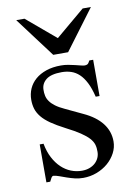

<svg xmlns="http://www.w3.org/2000/svg" viewBox="-80 -729 550 795"><g transform="rotate(-10 195.0 -331.5)"><path d="M354.5 -112.8Q354.5 -87.4 342.3 -64.2Q330.1 -41 309.6 -23.4Q289.1 -5.9 262 4.4Q234.9 14.6 205.1 14.6Q187 14.6 170.2 10.5Q153.3 6.3 137.9 1Q122.6 -4.4 109.1 -9.3Q95.7 -14.2 84.5 -15.6Q79.1 -15.6 74.7 -7.8Q70.3 0 67.4 6.3H51.3V-153.3H67.4Q73.7 -119.1 87.2 -93.5Q100.6 -67.9 118.9 -50.5Q137.2 -33.2 159.2 -24.4Q181.2 -15.6 205.1 -15.6Q223.1 -15.6 237.3 -21Q251.5 -26.4 261.2 -35.4Q271 -44.4 276.4 -56.4Q281.7 -68.4 281.7 -81.5Q282.2 -98.1 278.1 -112.1Q273.9 -126 261.7 -139.4Q249.5 -152.8 227.3 -167.7Q205.1 -182.6 168.5 -201.2Q132.8 -219.7 109.6 -235.8Q86.4 -252 73 -268.6Q59.6 -285.2 54.2 -302.7Q48.8 -320.3 48.8 -340.8Q48.8 -365.7 58.3 -387.5Q67.9 -409.2 86.4 -425.3Q105 -441.4 132.1 -450.7Q159.2 -460 194.3 -460Q209.5 -460 224.4 -457.3Q239.3 -454.6 252.4 -451.4Q265.6 -448.2 275.9 -445.6Q286.1 -442.9 292 -442.9Q298.8 -442.9 303.5 -445.6Q308.1 -448.2 314 -460H330.1V-307.6H314Q305.2 -343.8 293 -367.7Q280.8 -391.6 265.6 -405.8Q250.5 -419.9 232.2 -426Q213.9 -432.1 192.9 -432.1Q147.9 -432.1 127.2 -415.8Q106.4 -399.4 106 -373.5Q105.5 -360.4 108.2 -347.9Q110.8 -335.4 118.9 -324Q127 -312.5 141.4 -301.8Q155.8 -291 179.2 -280.3L251.5 -246.1Q302.2 -222.7 328.4 -189Q354.5 -155.3 354.5 -112.8ZM233.4 -508.8H170.9L44.9 -676.8H79.6L201.7 -573.7L324.2 -676.8H358.9Z"/></g></svg>

Font: Doulos SIL Viet
Style: Regular
Weight: 400
Designer: Walt Agee, Victor Gaultney, Peter Martin, Debbi Hosken, Becca Hirsbrunner
Foundry: SIL International
Version: Version 5.000